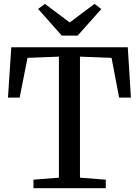

<svg xmlns="http://www.w3.org/2000/svg" viewBox="-20 -992 732 1012"><path d="M290.5 -55.5V-693.5L125 -687L83.5 -477.5H22L39.5 -743H653.5L670 -477.5H608L568 -687L401.5 -693.5V-55.5L537.5 -45V0H156.5V-45ZM305.5 -804.5 181 -945 217 -971.5 347.5 -873.5 478 -971.5 514 -944.5 389.5 -804.5Z"/></svg>

Font: Merriweather 36pt
Style: Regular
Weight: 400
Designer: Eben Sorkin
Foundry: Eben Sorkin
Version: Version 2.100